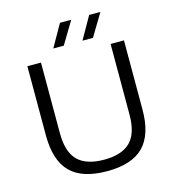

<svg xmlns="http://www.w3.org/2000/svg" viewBox="-135 -1058 1069 1179"><g transform="rotate(-15 400.0 -468.0)"><path d="M401 9.5Q242 9.5 167.5 -66Q93 -141.5 93 -299.5V-740H179.5V-291Q179.5 -171.5 233.8 -117.5Q288 -63.5 401 -63.5Q513.5 -63.5 567.8 -117.5Q622 -171.5 622 -291V-740H707V-299.5Q707 -141.5 632.8 -66Q558.5 9.5 401 9.5ZM460.5 -804 541 -946H612.5L527 -804ZM275 -804 355.5 -946H427L341.5 -804Z"/></g></svg>

Font: Encode Sans Exp
Style: Regular
Weight: 400
Width: 7
Designer: Multiple Designers
Foundry: Impallari Type
Version: Version 3.002; ttfautohint (v1.8.3) -l 8 -r 50 -G 200 -x 14 